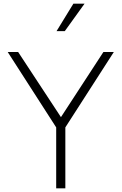

<svg xmlns="http://www.w3.org/2000/svg" viewBox="-20 -1029 664 1049"><path d="M287 0H337V-333L602 -745H545L313 -389L79 -745H22L287 -333ZM289 -859H334L442 -1009H381Z"/></svg>

Font: Mluvka ExtraLight
Style: Regular
Weight: 200
Designer: Modified by Jiří Krblich, Original typeface by Gumpita Rahayu
Foundry: Gumpita Rahayu & Jiří Krblich
Version: Version 2.000;Glyphs 3.1.1 (3134)